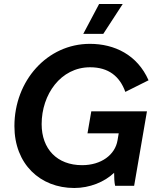

<svg xmlns="http://www.w3.org/2000/svg" viewBox="-20 -928 791 959"><path d="M351 11C428 11 502 -19 550 -65C550 -42 551 -17 555 0H650L714 -372H436L417 -262H573L567 -227C555 -155 486 -103 390 -103C265 -103 188 -184 188 -308C188 -456 283 -592 430 -592C522 -592 578 -547 606 -469L722 -527C666 -654 552 -709 429 -709C216 -709 52 -525 52 -298C52 -109 180 11 351 11ZM593 -908H475L396 -759H496Z"/></svg>

Font: Fixel Display SemiBold
Style: Italic
Weight: 600
Italic angle: -10°
Designer: AlfaBravo + MacPaw
Foundry: Kyrylo Tkachov, Marchela Mozhyna, Serhii Makarenko, Maria Weinstein, Zakhar Kryvoshyya
Version: Version 1.210;Glyphs 3.2 (3217)